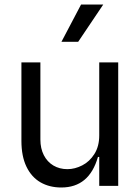

<svg xmlns="http://www.w3.org/2000/svg" viewBox="-20 -821 617 848"><path d="M74.6 -198.9V-545.5H158.4V-204.5Q158.4 -165.5 173.5 -135.8Q188.6 -106.2 215.7 -90Q242.9 -73.9 277.7 -73.9Q310.7 -73.9 343.2 -90.6Q375.7 -107.2 397 -141Q418.3 -174.7 418.3 -223V-545.5H502.1V0H418.3V-127.8H412.6Q393.1 -60 352.8 -26.5Q312.5 7.1 250.7 7.1Q198.5 7.1 158.7 -15.8Q119 -38.7 96.8 -84.9Q74.6 -131 74.6 -198.9ZM325.3 -636.4H251.4L338.1 -801.1H436.1Z"/></svg>

Font: Riot Sans
Style: Regular
Weight: 400
Designer: Rasmus Andersson
Foundry: rsms
Version: Version 4.001